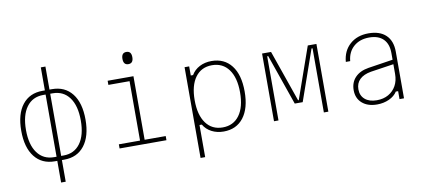

<svg xmlns="http://www.w3.org/2000/svg" viewBox="-84 -1122 3667 1642"><g transform="rotate(-10 1750.0 -301.5)"><path d="M330 200V12H309Q197 12 134 -68.5Q71 -149 71 -294Q71 -440 134 -520Q197 -600 309 -600H330V-800H370V-600H391Q503 -600 566 -520Q629 -440 629 -294Q629 -149 566 -68.5Q503 12 391 12H370V200ZM309 -24H330V-564H309Q216 -564 164 -493Q112 -422 112 -294Q112 -166 164 -95Q216 -24 309 -24ZM370 -24H391Q484 -24 536 -95Q588 -166 588 -294Q588 -422 536 -493Q484 -564 391 -564H370Z M873 -588H1097V-36H1280V0H873V-36H1057V-552H873ZM1073 -697Q1030 -697 1030 -750Q1030 -803 1073 -803Q1116 -803 1116 -750Q1116 -697 1073 -697Z M1541 200V-588H1581V-509H1601Q1626 -552 1672 -576Q1718 -600 1776 -600Q1887 -600 1949 -520Q2011 -440 2011 -294Q2011 -149 1949 -68.5Q1887 12 1776 12Q1718 12 1672 -12Q1626 -36 1601 -79H1581V200ZM1774 -24Q1867 -24 1919 -95Q1971 -166 1971 -294Q1971 -422 1919 -493Q1867 -564 1774 -564Q1681 -564 1629 -493Q1577 -422 1577 -294Q1577 -166 1629 -95Q1681 -24 1774 -24Z M2214 0V-588H2292L2448 -141H2454L2611 -588H2686V0H2647V-557H2638L2484 -118H2415L2262 -557H2253V0Z M3284 -69Q3260 -31 3212.5 -9.5Q3165 12 3109 12Q3027 12 2979 -30Q2931 -72 2931 -143Q2931 -210 2972.5 -253.5Q3014 -297 3089 -309L3304 -342V-400Q3304 -479 3261.5 -521.5Q3219 -564 3139 -564Q3057 -564 3004.5 -518Q2952 -472 2945 -393H2907Q2915 -488 2978 -544Q3041 -600 3139 -600Q3237 -600 3290 -549.5Q3343 -499 3343 -405V0H3304V-69ZM2972 -143Q2972 -88 3009.5 -56Q3047 -24 3112 -24Q3170 -24 3213 -48.5Q3256 -73 3280 -116.5Q3304 -160 3304 -219V-303L3104 -273Q3040 -262 3006 -229Q2972 -196 2972 -143Z"/></g></svg>

Font: Martian Mono Thin
Style: Regular
Weight: 100
Monospace: yes
Designer: Roman Shamin
Foundry: Evil Martians
Version: Version 1.000; ttfautohint (v1.8.4.7-5d5b)